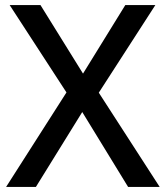

<svg xmlns="http://www.w3.org/2000/svg" viewBox="-20 -734 651 754"><path d="M4 0 241 -371 18 -714H139L306 -445L472 -714H590L368 -370L607 0H483L303 -294L121 0Z"/></svg>

Font: Noto Sans Symbols Medium
Style: Regular
Weight: 500
Version: Version 2.002